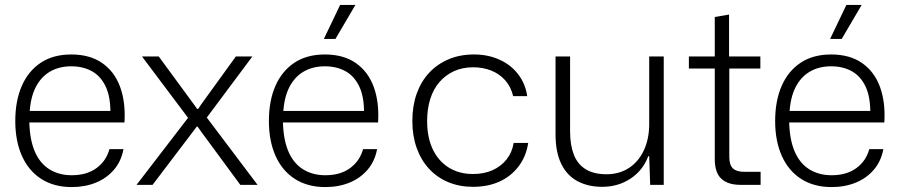

<svg xmlns="http://www.w3.org/2000/svg" viewBox="-20 -750 3693 779"><path d="M271 9Q199 9 147.5 -24Q96 -57 69 -117.5Q42 -178 42 -259Q42 -341 68.5 -401.5Q95 -462 145.5 -495.5Q196 -529 269 -529Q345 -529 395 -494Q445 -459 467.5 -397Q490 -335 485 -253H99Q101 -181 122 -133.5Q143 -86 181.5 -62.5Q220 -39 271 -39Q332 -39 371.5 -68Q411 -97 424 -145H481Q472 -96 442.5 -61.5Q413 -27 369 -9Q325 9 271 9ZM100 -289 93 -300H435L428 -287Q429 -356 409 -398.5Q389 -441 353 -461Q317 -481 269 -481Q220 -481 183 -459.5Q146 -438 124.5 -395.5Q103 -353 100 -289Z M534 0 743 -272 556 -521H624L767 -326L780 -308H784L796 -326L937 -521H1004L819 -273L1025 0H955L796 -216L782 -236H778L763 -216L599 0Z M1300 9Q1228 9 1176.5 -24Q1125 -57 1098 -117.5Q1071 -178 1071 -259Q1071 -341 1097.5 -401.5Q1124 -462 1174.5 -495.5Q1225 -529 1298 -529Q1374 -529 1424 -494Q1474 -459 1496.5 -397Q1519 -335 1514 -253H1128Q1130 -181 1151 -133.5Q1172 -86 1210.5 -62.5Q1249 -39 1300 -39Q1361 -39 1400.5 -68Q1440 -97 1453 -145H1510Q1501 -96 1471.5 -61.5Q1442 -27 1398 -9Q1354 9 1300 9ZM1129 -289 1122 -300H1464L1457 -287Q1458 -356 1438 -398.5Q1418 -441 1382 -461Q1346 -481 1298 -481Q1249 -481 1212 -459.5Q1175 -438 1153.5 -395.5Q1132 -353 1129 -289ZM1294 -592 1360 -730H1422L1341 -592Z M1899 8Q1844 8 1798.5 -11Q1753 -30 1720.5 -65.5Q1688 -101 1670.5 -150Q1653 -199 1653 -259Q1653 -320 1670.5 -369.5Q1688 -419 1721 -454.5Q1754 -490 1800 -509.5Q1846 -529 1903 -529Q1960 -529 2006.5 -508Q2053 -487 2082.5 -448.5Q2112 -410 2119 -360H2062Q2053 -398 2030 -424Q2007 -450 1973.5 -463.5Q1940 -477 1900 -477Q1856 -477 1821.5 -461Q1787 -445 1762.5 -416.5Q1738 -388 1725.5 -348Q1713 -308 1713 -259Q1713 -192 1736 -144Q1759 -96 1801 -70Q1843 -44 1899 -44Q1944 -44 1978.5 -59.5Q2013 -75 2035.5 -103.5Q2058 -132 2064 -170H2123Q2115 -116 2084.5 -75.5Q2054 -35 2007 -13.5Q1960 8 1899 8Z M2423 8Q2366 8 2323 -15Q2280 -38 2257 -85.5Q2234 -133 2234 -204V-521H2293V-217Q2293 -162 2308 -123Q2323 -84 2356 -63.5Q2389 -43 2441 -43Q2492 -43 2531 -68Q2570 -93 2592 -139.5Q2614 -186 2614 -247V-521H2673V0H2618L2614 -116H2610Q2589 -59 2538.5 -25.5Q2488 8 2423 8Z M2984 0Q2934 0 2907 -24.5Q2880 -49 2880 -105V-472H2775V-521H2880V-681L2938 -691V-521H3065V-472H2939V-113Q2939 -81 2953.5 -67Q2968 -53 2998 -53H3066V0Z M3354 9Q3282 9 3230.5 -24Q3179 -57 3152 -117.5Q3125 -178 3125 -259Q3125 -341 3151.5 -401.5Q3178 -462 3228.5 -495.5Q3279 -529 3352 -529Q3428 -529 3478 -494Q3528 -459 3550.5 -397Q3573 -335 3568 -253H3182Q3184 -181 3205 -133.5Q3226 -86 3264.5 -62.5Q3303 -39 3354 -39Q3415 -39 3454.5 -68Q3494 -97 3507 -145H3564Q3555 -96 3525.5 -61.5Q3496 -27 3452 -9Q3408 9 3354 9ZM3183 -289 3176 -300H3518L3511 -287Q3512 -356 3492 -398.5Q3472 -441 3436 -461Q3400 -481 3352 -481Q3303 -481 3266 -459.5Q3229 -438 3207.5 -395.5Q3186 -353 3183 -289ZM3348 -592 3414 -730H3476L3395 -592Z"/></svg>

Font: Mona Sans Light
Style: Regular
Weight: 300
Designer: Deni Anggara
Foundry: GitHub
Version: Version 2.000